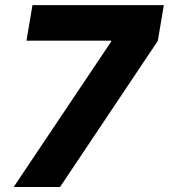

<svg xmlns="http://www.w3.org/2000/svg" viewBox="-20 -748 675 768"><path d="M34.7 0 424.3 -581.1 424.8 -585.4H85.9L109.9 -727.5H635.3L611.3 -584.5L220.2 0Z"/></svg>

Font: Inter Extra Bold
Style: Italic
Weight: 800
Italic angle: -9.39999°
Designer: Rasmus Andersson
Foundry: rsms
Version: Version 4.000;git-3c8e0fc